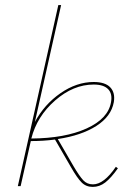

<svg xmlns="http://www.w3.org/2000/svg" viewBox="-20 -731 510 754"><path d="M435 -76 443 -70Q416 -32 393.5 -14.5Q371 3 344 3Q318 3 300.5 -14.5Q283 -32 259 -74L196 -183Q151 -177 101 -177L61 0H50L209 -711H220L117 -252Q154 -321 217.5 -365Q281 -409 348 -409Q393 -409 413 -388Q433 -367 427 -330Q417 -274 358.5 -236.5Q300 -199 207 -185L269 -78Q292 -39 307 -23Q322 -7 345 -7Q388 -7 435 -76ZM348 -399Q268 -399 196.5 -336.5Q125 -274 103 -187Q235 -188 320 -226.5Q405 -265 416 -330Q422 -363 404.5 -381Q387 -399 348 -399Z"/></svg>

Font: EauTestInfant Hairline
Style: Italic
Weight: 250
Italic angle: -12°
Designer: Christian Thalmann (Catharsis Fonts)
Version: Version 0.001;PS 000.001;hotconv 1.0.88;makeotf.lib2.5.64775